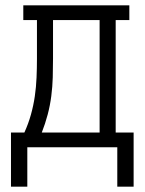

<svg xmlns="http://www.w3.org/2000/svg" viewBox="-20 -550 540 717"><path d="M418 147V0H82V147H21V-55H71Q86 -88 95.5 -122Q105 -156 110 -190.5Q115 -225 116.5 -260.5Q118 -296 118 -331V-475H67V-530H463V-475H412V-55H479V147ZM352 -55V-475H178V-331Q178 -296 177 -261Q176 -226 171.5 -191Q167 -156 158 -122Q149 -88 136 -55Z"/></svg>

Font: Iosevka Slab Light
Style: Regular
Weight: 300
Monospace: yes
Designer: Belleve Invis
Foundry: Belleve Invis
Version: Version 11.1.0; ttfautohint (v1.8.3)